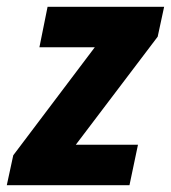

<svg xmlns="http://www.w3.org/2000/svg" viewBox="-53 -545 503 565"><path d="M-33 0 -14 -88 226 -406H63L87 -525H430L411 -437L170 -119H353L328 0Z"/></svg>

Font: Radio Canada Condensed
Style: Bold Italic
Weight: 700
Width: 3
Italic angle: -12°
Designer: Charles Daoud, Etienne Aubert Bonn, Alexandre Saumier Demers, Jacques Le Bailly
Foundry: Radio-Canada
Version: Version 2.104; ttfautohint (v1.8.4.7-5d5b);gftools[0.9.28.de